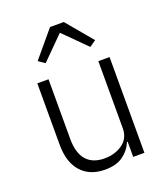

<svg xmlns="http://www.w3.org/2000/svg" viewBox="-140 -857 844 967"><g transform="rotate(-20 281.5 -373.0)"><path d="M158.2 -594.2 124 -618.2 241.2 -757.8H314.9L432.1 -618.2L397.9 -594.2L277.8 -713.9ZM257.8 12.2Q175.8 12.2 129.9 -39.1Q84 -90.3 84 -184.1V-513.2H144V-193.8Q144 -118.2 177.2 -80.1Q210.4 -42 273.9 -42Q330.6 -42 370.8 -71Q411.1 -100.1 411.1 -153.8V-513.2H471.2V0H411.1V-81.1H407.2Q390.6 -40.5 354.2 -14.2Q317.9 12.2 257.8 12.2Z"/></g></svg>

Font: Anuphan Light
Style: Regular
Weight: 300
Designer: Mike Abbink, Paul van der Laan, Pieter van Rosmalen, Mint Tantisuwanna
Foundry: Bold Monday; Cadson Demak
Version: Version 3.002;hotconv 1.0.109;makeotfexe 2.5.65596